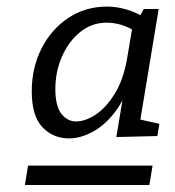

<svg xmlns="http://www.w3.org/2000/svg" viewBox="-20 -727 520 572"><path d="M54.2 -175.9 63.6 -233.7H434.5L425.1 -175.9ZM185.6 -314.7Q138.3 -314.7 106.4 -348Q74.6 -381.3 74.6 -455Q74.6 -524.4 103.3 -581.7Q131.9 -639 183 -673.2Q234 -707.4 299.3 -707.4Q327 -707.4 357 -698.7Q387.1 -690 419.1 -670L393.6 -673.7L408.3 -700L452.8 -700.4L392.8 -338.4L375.4 -375.9L454.8 -358.1L448.8 -321.7L326.6 -318.7L350.2 -460.6L368.3 -487.4Q351 -428.7 320.3 -390.2Q289.7 -351.7 254.2 -333.2Q218.7 -314.7 185.6 -314.7ZM206.8 -365.2Q234.1 -365.2 265.2 -385.7Q296.3 -406.1 322.2 -448.4Q348.2 -490.7 358.9 -554.3L375.9 -655L386.2 -631.6Q362.9 -646.6 340.9 -653.1Q319 -659.5 297.7 -659.5Q253.7 -659.5 219.3 -631.9Q184.8 -604.3 164.8 -559Q144.9 -513.7 144.9 -461.4Q144.9 -411.1 162.8 -388.1Q180.8 -365.2 206.8 -365.2Z"/></svg>

Font: Bitter Thin
Style: Italic
Weight: 100
Italic angle: -9°
Designer: Sol Matas, and Bitter project Authors
Foundry: Sol Matas
Version: Version 2.002